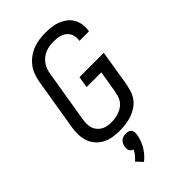

<svg xmlns="http://www.w3.org/2000/svg" viewBox="-291 -838 1182 1182"><g transform="rotate(-45 300.0 -247.0)"><path d="M252 8Q222 8 192.5 3Q163 -2 138 -15Q113 -28 94 -49.5Q75 -71 65.5 -98Q56 -125 55 -155Q54 -185 59 -215L116 -560Q121 -586 130.5 -611.5Q140 -637 157.5 -659.5Q175 -682 198.5 -699Q222 -716 247.5 -725.5Q273 -735 299.5 -739Q326 -743 352 -743Q379 -743 405.5 -740Q432 -737 456 -728Q480 -719 500.5 -704Q521 -689 534 -667.5Q547 -646 551.5 -620Q556 -594 552 -567Q552 -565 551.5 -563Q551 -561 550 -559H468Q468 -560 468 -561.5Q468 -563 469 -564Q471 -580 468.5 -595.5Q466 -611 458.5 -624Q451 -637 439.5 -646Q428 -655 413.5 -660.5Q399 -666 383.5 -667.5Q368 -669 352 -669Q335 -669 317.5 -666.5Q300 -664 283 -657.5Q266 -651 251 -639.5Q236 -628 225 -613.5Q214 -599 207.5 -582Q201 -565 198 -548L141 -203Q138 -185 138 -167Q138 -149 143 -132.5Q148 -116 159 -102.5Q170 -89 184.5 -80.5Q199 -72 216.5 -68.5Q234 -65 252 -65Q269 -65 287 -68Q305 -71 322 -77Q339 -83 354.5 -94Q370 -105 380 -120Q390 -135 395 -152.5Q400 -170 403 -187L426 -327H298L310 -401H522L485 -175Q480 -149 472.5 -122Q465 -95 449 -72Q433 -49 409 -33Q385 -17 359 -8Q333 1 305.5 4.5Q278 8 252 8ZM222 249 184 208Q199 196 211 181Q223 166 231 150Q224 148 217.5 143Q211 138 207.5 131Q204 124 203.5 115.5Q203 107 204 99Q206 88 211 77.5Q216 67 224.5 59.5Q233 52 244 49Q255 46 266 46Q277 46 287 49Q297 52 303 59.5Q309 67 310.5 77.5Q312 88 310 99Q307 120 299.5 141Q292 162 281 181Q270 200 255 217.5Q240 235 222 249Z"/></g></svg>

Font: Zed Sans Extended
Style: Italic
Weight: 400
Width: 7
Italic angle: -9°
Designer: Belleve Invis
Foundry: Belleve Invis
Version: Version 1.0.0; ttfautohint (v1.8.4)